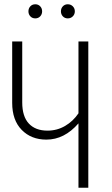

<svg xmlns="http://www.w3.org/2000/svg" viewBox="-20 -878 525 898"><path d="M393 -684V0H347V-301Q281 -225 197 -225Q126 -225 81.5 -270.5Q37 -316 37 -397V-684H84V-399Q84 -333 115 -300Q146 -267 202 -267Q247 -267 284.5 -289Q322 -311 347 -348V-684ZM177 -825Q177 -811 168 -801.5Q159 -792 145 -792Q131 -792 122 -801.5Q113 -811 113 -825Q113 -839 122 -848.5Q131 -858 145 -858Q159 -858 168 -848.5Q177 -839 177 -825ZM330 -825Q330 -811 320.5 -801.5Q311 -792 297 -792Q283 -792 274 -801.5Q265 -811 265 -825Q265 -839 274 -848.5Q283 -858 297 -858Q311 -858 320.5 -848.5Q330 -839 330 -825Z"/></svg>

Font: Fira Sans Extra Condensed ExtraLight
Style: Regular
Weight: 275
Width: 1
Designer: Carrois Corporate & Edenspiekermann AG
Foundry: Carrois Corporate GbR & Edenspiekermann AG
Version: Version 4.203